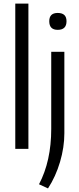

<svg xmlns="http://www.w3.org/2000/svg" viewBox="-20 -828 440 1068"><path d="M301 -662Q254 -662 254 -710Q254 -756 301 -756Q350 -756 350 -710Q350 -662 301 -662ZM197 197Q265 68 265 -111V-540H338V-87Q338 -9 314 72.5Q290 154 247 220ZM65 -808H138V0H65Z"/></svg>

Font: Encode Sans Compressed
Style: Regular
Weight: 400
Designer: Pablo Impallari, Andres Torresi
Foundry: Pablo Impallari, Andres Torresi
Version: Version 1.000; ttfautohint (v1.00) -l 8 -r 50 -G 200 -x 14 -